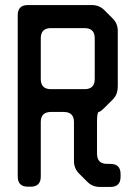

<svg xmlns="http://www.w3.org/2000/svg" viewBox="-20 -729 525 758"><path d="M90 8H101Q141 8 141 -32V-247Q141 -287 181 -287H232Q272 -287 272 -247V-93Q272 -64 292 -44L325 -11Q345 9 374 9H416Q456 9 456 -31V-42Q456 -82 416 -82H403Q363 -82 363 -122V-247Q363 -287 370 -287Q376 -287 396 -307L425 -336Q436 -347 440.5 -360Q445 -373 445 -388V-607Q445 -636 425 -656L392 -689Q372 -709 343 -709H90Q50 -709 50 -669V-32Q50 8 90 8ZM141 -417V-578Q141 -618 181 -618H314Q354 -618 354 -578V-417Q354 -377 314 -377H181Q141 -377 141 -417Z"/></svg>

Font: WD-XL Lubrifont TC
Style: Regular
Weight: 400
Designer: [WD-XL Lubrifont] Copyright 2020-2022 (c) NightFurySL2001, Skr-ZERO; [ZCOOL QingKe HuangYou] Copyright 2018-2022 (c) The
Version: Version 2.001;hotconv 1.1.1;makeotfexe 2.6.0